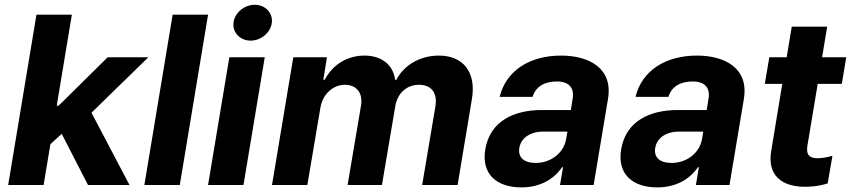

<svg xmlns="http://www.w3.org/2000/svg" viewBox="-20 -790 3634 820"><path d="M14.9 0H166.2L195.3 -174.4L243.6 -218.4L355.8 0H533L370.7 -308.6L613.6 -545.5H440L230.1 -338.4H222.3L286.9 -727.3H135.7Z M868.6 -727.3H717.3L596.6 0H747.9Z M868.6 0H1019.9L1110.8 -545.5H959.5ZM977.3 -693.2C971.9 -651.3 1005.3 -616.5 1050.4 -616.5C1095.5 -616.5 1136 -651.3 1141 -693.2C1145.6 -735.4 1112.9 -769.5 1067.8 -769.5C1023.1 -769.5 982.2 -735.4 977.3 -693.2Z M1141.7 0H1292.6L1348 -327.4C1356.9 -387.8 1402.3 -427.9 1452.4 -427.9C1502.5 -427.9 1530.2 -393.8 1522 -340.2L1464.5 0H1611.2L1667.6 -333.1C1676.1 -389.9 1714.8 -427.9 1769.9 -427.9C1818.2 -427.9 1849.1 -397.7 1839.8 -337L1783 0H1934.3L1995.4 -366.8C2015.3 -485.1 1955.3 -552.6 1854.4 -552.6C1774.1 -552.6 1705.3 -512.1 1672.9 -449.2H1667.3C1659.8 -512.4 1610.4 -552.6 1536.6 -552.6C1462.4 -552.6 1400.2 -513.5 1366.8 -449.2H1360.8L1376.4 -545.5H1232.6Z M2206.7 10.3C2287.3 10.3 2345.5 -24.9 2380.3 -75.6H2384.6L2371.8 0H2515.3L2576.7 -367.9C2598.4 -497.9 2496.8 -552.6 2376.1 -552.6C2245 -552.6 2142 -490.8 2114 -376.4H2254.6C2266.7 -418.3 2304 -442.1 2358 -442.1C2409.1 -442.1 2432.9 -415.5 2426.1 -371.4L2418 -320H2293C2175.8 -320 2073.2 -273.8 2052.6 -152.3C2034.8 -44.7 2103 10.3 2206.7 10.3ZM2197.8 -157.3C2204.5 -199.9 2243.3 -228.3 2301.5 -228H2403.4L2397.7 -195C2387.4 -137.4 2333.8 -94.1 2267.4 -94.1C2220.2 -94.1 2191.4 -116.1 2197.8 -157.3Z M2786.9 10.3C2867.5 10.3 2925.8 -24.9 2960.6 -75.6H2964.8L2952.1 0H3095.5L3157 -367.9C3178.6 -497.9 3077.1 -552.6 2956.3 -552.6C2825.3 -552.6 2722.3 -490.8 2694.2 -376.4H2834.9C2846.9 -418.3 2884.2 -442.1 2938.2 -442.1C2989.3 -442.1 3013.1 -415.5 3006.4 -371.4L2998.2 -320H2873.2C2756 -320 2653.4 -273.8 2632.8 -152.3C2615.1 -44.7 2683.2 10.3 2786.9 10.3ZM2778.1 -157.3C2784.8 -199.9 2823.5 -228.3 2881.7 -228H2983.7L2978 -195C2967.7 -137.4 2914.1 -94.1 2847.7 -94.1C2800.4 -94.1 2771.7 -116.1 2778.1 -157.3Z M3594.1 -545.5H3491.1L3512.8 -676.1H3361.5L3339.8 -545.5H3265.6L3246.4 -431.8H3321L3274.1 -147.7C3255 -41.2 3318.9 11.7 3430 7.5C3469.1 6.4 3497.9 -1.4 3514.9 -6.7L3535.2 -124.6C3507.8 -116.5 3485.1 -114.3 3470.9 -114.3C3440.7 -114.3 3421.2 -125.7 3428.3 -167.6L3472.3 -431.8H3575.3Z"/></svg>

Font: Margiela Sans
Style: Bold Italic
Weight: 700
Italic angle: -9.39999°
Designer: Stefan Endress, Andreas Faust
Version: Version 1.100;FEAKit 1.0